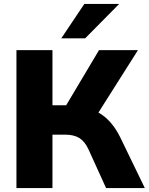

<svg xmlns="http://www.w3.org/2000/svg" viewBox="-20 -961 760 981"><path d="M64 0V-705H248V-423H318L486 -705H685L483 -386Q551 -348 595 -258L720 0H522L432 -198Q413 -239 385 -256Q357 -273 313 -273H248V0ZM293 -765 411 -941H589L415 -765Z"/></svg>

Font: Nunito Sans Black
Style: Regular
Weight: 900
Designer: Vernon Adams
Foundry: Vernon Adams
Version: Version 3.006; ttfautohint (v1.8.3)